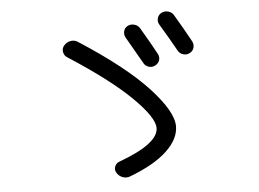

<svg xmlns="http://www.w3.org/2000/svg" viewBox="-50 -796 1100 817"><g transform="rotate(-5 500.0 -387.5)"><path d="M251 -575Q238 -583 235.5 -599Q233 -615 244 -627Q256 -640 273 -642.5Q290 -645 304 -635Q496 -511 591.5 -408Q687 -305 687 -242Q687 -188 633 -137Q579 -86 473 -46Q457 -40 441 -46.5Q425 -53 417 -67Q409 -80 414.5 -94Q420 -108 434 -113Q604 -175 604 -242Q604 -287 515 -374.5Q426 -462 251 -575ZM571 -671Q622 -584 637 -555Q644 -541 639.5 -527.5Q635 -514 621 -507Q608 -500 593.5 -504.5Q579 -509 572 -522Q560 -544 506 -637Q499 -650 502.5 -664Q506 -678 519 -685Q532 -692 547.5 -688Q563 -684 571 -671ZM667 -728Q681 -735 696.5 -731Q712 -727 720 -713Q756 -653 787 -596Q794 -582 790 -568Q786 -554 772 -547Q759 -540 744 -544.5Q729 -549 722 -562Q692 -616 654 -679Q646 -692 650 -706.5Q654 -721 667 -728Z"/></g></svg>

Font: Rounded Mplus 1c
Style: Regular
Weight: 400
Version: Version 1.059.20150529